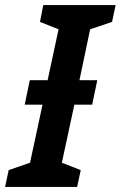

<svg xmlns="http://www.w3.org/2000/svg" viewBox="-63 -734 474 754"><path d="M-43 0H240L254 -66L180 -95L229 -323H299L319 -419H249L291 -619L377 -648L391 -714H107L94 -648L167 -619L124 -419H54L34 -323H104L55 -95L-29 -66Z"/></svg>

Font: Noto Sans ExtraCondensed
Style: Bold Italic
Weight: 700
Width: 2
Italic angle: -12°
Designer: Monotype Design Team
Foundry: Monotype Imaging Inc.
Version: Version 2.013